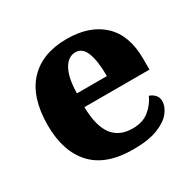

<svg xmlns="http://www.w3.org/2000/svg" viewBox="-128 -686 842 833"><g transform="rotate(-30 293.0 -270.0)"><path d="M314 10Q178 10 111 -62.5Q44 -135 44 -266Q44 -406 111.5 -478Q179 -550 302 -550Q416 -550 481.5 -489Q547 -428 547 -309V-255H221Q223 -159 257 -114.5Q291 -70 357 -70Q408 -70 439.5 -95.5Q471 -121 488 -158Q504 -153 515.5 -140.5Q527 -128 527 -110Q527 -82 505.5 -54.5Q484 -27 437 -8.5Q390 10 314 10ZM373 -323Q373 -398 357 -439.5Q341 -481 306 -481Q269 -481 246.5 -440.5Q224 -400 223 -323Z"/></g></svg>

Font: Noto Serif Devanagari ExtraBold
Style: Regular
Weight: 800
Designer: Universal Thirst, Indian Type Foundry and the Monotype Design Team
Foundry: Monotype Imaging Inc.
Version: Version 2.004; ttfautohint (v1.8.4.7-5d5b)